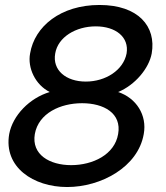

<svg xmlns="http://www.w3.org/2000/svg" viewBox="-20 -736 668 772"><path d="M250 16C386 16 535 -64 558 -197C572 -273 528 -342 455 -366C523 -394 579 -461 590 -521C609 -630 536 -716 380 -716C224 -716 119 -630 101 -521C90 -463 122 -395 180 -366C99 -342 31 -272 17 -197C-6 -64 114 16 250 16ZM120 -197C135 -281 223 -321 310 -321C397 -321 470 -281 455 -197C441 -114 353 -72 266 -72C180 -72 106 -114 120 -197ZM202 -521C213 -587 285 -630 365 -630C445 -630 500 -587 489 -521C476 -454 405 -408 325 -408C245 -408 190 -454 202 -521Z"/></svg>

Font: Uncut Sans Medium
Style: Italic
Weight: 500
Italic angle: -10°
Designer: Kasper Nordkvist
Foundry: Uncut Type
Version: Version 1.111;FEAKit 1.0